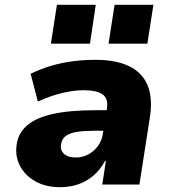

<svg xmlns="http://www.w3.org/2000/svg" viewBox="-20 -765 712 796"><path d="M229 11Q170 11 127 -13Q84 -37 63 -77Q42 -117 49 -165Q55 -212 91 -244Q127 -276 197 -292Q267 -308 374 -308H444L431 -223H375Q331 -223 300.5 -218.5Q270 -214 253 -201.5Q236 -189 233 -166Q229 -142 245.5 -127Q262 -112 294 -112Q321 -112 344.5 -124Q368 -136 385.5 -159Q403 -182 407 -214L423 -314Q430 -356 405.5 -373.5Q381 -391 326 -391Q288 -391 240 -380Q192 -369 137 -344L107 -459Q148 -479 191.5 -492Q235 -505 281 -511Q327 -517 376 -517Q461 -517 515.5 -490.5Q570 -464 592 -411Q614 -358 601 -276L558 0H404L419 -97H415Q396 -62 368.5 -38Q341 -14 306 -1.5Q271 11 229 11ZM430 -584 455 -745H616L591 -584ZM191 -584 216 -745H377L353 -584Z"/></svg>

Font: Nunito Sans 7pt Black
Style: Italic
Weight: 900
Italic angle: -9°
Version: Version 3.101;gftools[0.9.27]